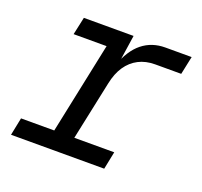

<svg xmlns="http://www.w3.org/2000/svg" viewBox="-98 -642 796 755"><g transform="rotate(20 300.0 -265.0)"><path d="M19 0 34 -74H173L253 -456H115L131 -530H339L318 -389L311 -397Q335 -465 375.5 -497.5Q416 -530 472 -530H582L566 -454H457Q418 -454 388 -438.5Q358 -423 338 -393.5Q318 -364 309 -320L257 -74H424L409 0Z"/></g></svg>

Font: Geist Mono
Style: Italic
Weight: 400
Italic angle: -12°
Monospace: yes
Designer: Basement.studio, Andrés Briganti, Mateo Zaragoza
Foundry: Basement.studio, Vercel, Andrés Briganti, Guido Ferreyra, Mateo Zaragoza
Version: Version 1.500